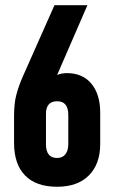

<svg xmlns="http://www.w3.org/2000/svg" viewBox="-20 -710 440 740"><path d="M34.2 -159.2V-262.2Q34.2 -309.6 42 -340.8Q50.8 -376 67.9 -415L189.9 -689.9H316.9L200.2 -420.9Q216.3 -428.2 237.8 -428.2Q298.3 -428.2 332 -387.7Q366.2 -346.7 366.2 -275.9V-154.8Q366.2 -77.6 322.3 -33.7Q278.8 9.8 200.2 9.8Q119.1 9.8 76.7 -33.7Q34.2 -77.1 34.2 -159.2ZM243.2 -154.8V-267.1Q243.2 -319.8 200.2 -319.8Q178.7 -319.8 168 -307.6Q157.2 -295.4 157.2 -272V-153.8Q157.2 -101.1 200.2 -101.1Q220.7 -101.1 231.9 -115.2Q243.2 -129.4 243.2 -154.8Z"/></svg>

Font: D-DIN Condensed
Style: DINCondensed-Bold
Weight: 700
Width: 3
Designer: Charles Nix
Foundry: Datto Inc.
Version: Version 1.10